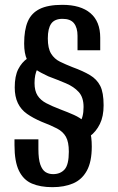

<svg xmlns="http://www.w3.org/2000/svg" viewBox="-20 -616 489 795"><path d="M197 159Q147 159 112 144Q77 129 58.5 91Q40 53 40 -15V-39H139V1Q139 43 147 65.5Q155 88 168.5 96.5Q182 105 200 105Q230 105 247.5 85.5Q265 66 265 12Q265 -28 253 -49.5Q241 -71 216 -84Q191 -97 152 -112Q117 -127 92 -144.5Q67 -162 54 -189Q41 -216 41 -254Q41 -301 55.5 -329.5Q70 -358 94 -374.5Q118 -391 148 -401L165 -367Q147 -354 135 -331Q123 -308 123 -272Q123 -240 135.5 -220.5Q148 -201 172 -188.5Q196 -176 230 -163Q262 -151 286.5 -140Q311 -129 327.5 -114Q344 -99 352 -74.5Q360 -50 360 -9Q360 54 339.5 91Q319 128 282.5 143.5Q246 159 197 159ZM297 -23 266 -71Q292 -86 309 -107.5Q326 -129 326 -173Q326 -213 306 -235Q286 -257 253 -271Q220 -285 180 -300Q149 -314 126 -329.5Q103 -345 91.5 -370Q80 -395 80 -436Q80 -492 95 -527Q110 -562 144.5 -579Q179 -596 238 -596Q314 -596 354.5 -561.5Q395 -527 395 -460V-408H301V-468Q301 -501 286.5 -519.5Q272 -538 239 -538Q206 -538 192 -518Q178 -498 178 -457Q178 -416 191.5 -394Q205 -372 228.5 -360.5Q252 -349 280 -338Q324 -322 352.5 -305Q381 -288 395 -260.5Q409 -233 409 -180Q409 -134 393.5 -102.5Q378 -71 352.5 -52Q327 -33 297 -23Z"/></svg>

Font: Alumni Sans SemiBold
Style: Regular
Weight: 600
Designer: Robert E. Leuschke
Foundry: Robert E. Leuschke
Version: Version 1.018